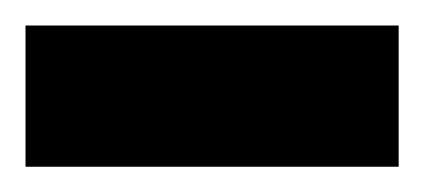

<svg xmlns="http://www.w3.org/2000/svg" viewBox="-30 -132 335 152"><path d="M-9.8 0H285.6V-111.8H-9.8Z"/></svg>

Font: Vazirmatn Medium
Style: Regular
Weight: 500
Designer: Saber Rastikerdar
Foundry: Saber Rastikerdar
Version: Version 33.003